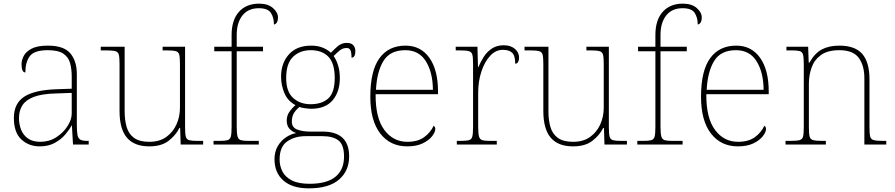

<svg xmlns="http://www.w3.org/2000/svg" viewBox="-20 -792 4903 1052"><path d="M197 10Q138 10 97 -28Q56 -66 56 -146Q56 -225 112.5 -262Q169 -299 290 -303L373 -306V-371Q373 -414 364 -446.5Q355 -479 327 -498Q299 -517 242 -517Q168 -517 143.5 -484.5Q119 -452 119 -395Q98 -395 98 -441Q98 -462 110 -485.5Q122 -509 153.5 -525.5Q185 -542 242 -542Q330 -542 365.5 -499.5Q401 -457 401 -386V-110Q401 -73 404.5 -53.5Q408 -34 420 -27Q432 -20 459 -20H466V0H380L374 -104H372Q361 -83 338.5 -56Q316 -29 281 -9.5Q246 10 197 10ZM201 -15Q250 -15 288.5 -40Q327 -65 350 -101Q373 -137 373 -170V-283L287 -280Q209 -278 165 -261Q121 -244 102.5 -214.5Q84 -185 84 -145Q84 -111 95.5 -81.5Q107 -52 133 -33.5Q159 -15 201 -15Z M798 10Q716 10 675.5 -37.5Q635 -85 635 -184V-442Q635 -477 631 -492.5Q627 -508 611 -512Q595 -516 558 -516H532V-536H663V-181Q663 -134 674 -96Q685 -58 714.5 -36.5Q744 -15 798 -15Q854 -15 891 -41.5Q928 -68 947 -110.5Q966 -153 966 -202V-442Q966 -477 962 -492.5Q958 -508 942 -512Q926 -516 889 -516H871V-536H994V-94Q994 -60 998 -44Q1002 -28 1016.5 -24Q1031 -20 1061 -20H1093V0H970L967 -91H963Q944 -52 904.5 -21Q865 10 798 10Z M1150 0V-20H1182Q1212 -20 1226.5 -24Q1241 -28 1245 -44.5Q1249 -61 1249 -98V-511H1154V-536H1249V-600Q1249 -682 1289 -727Q1329 -772 1400 -772Q1448 -772 1475.5 -748Q1503 -724 1503 -697Q1503 -677 1496 -667.5Q1489 -658 1481 -658Q1481 -695 1464.5 -721Q1448 -747 1398 -747Q1340 -747 1308.5 -707.5Q1277 -668 1277 -600V-536H1421V-511H1277V-98Q1277 -61 1281.5 -44.5Q1286 -28 1300 -24Q1314 -20 1344 -20H1398V0Z M1672 240Q1581 240 1532.5 197Q1484 154 1484 80Q1484 39 1502 8.5Q1520 -22 1547.5 -40Q1575 -58 1603 -63Q1581 -70 1566 -86.5Q1551 -103 1551 -132Q1551 -161 1569 -184Q1587 -207 1599 -216Q1556 -239 1538 -282.5Q1520 -326 1520 -372Q1520 -446 1563 -494Q1606 -542 1685 -542Q1721 -542 1748 -531Q1775 -520 1793 -503Q1807 -518 1829 -537.5Q1851 -557 1880 -557Q1905 -557 1916 -544Q1927 -531 1927 -513Q1927 -476 1906 -476Q1906 -505 1900 -517Q1894 -529 1880 -529Q1858 -529 1842.5 -516.5Q1827 -504 1808 -485Q1822 -466 1832 -435Q1842 -404 1842 -364Q1842 -289 1802.5 -242.5Q1763 -196 1685 -196Q1673 -196 1651 -199Q1629 -202 1621 -206Q1604 -193 1591.5 -174Q1579 -155 1579 -126Q1579 -93 1609 -82Q1639 -71 1679 -71H1748Q1893 -71 1893 65Q1893 144 1837.5 192Q1782 240 1672 240ZM1682 -221Q1744 -221 1779 -253Q1814 -285 1814 -365Q1814 -445 1779.5 -481Q1745 -517 1682 -517Q1624 -517 1586 -481Q1548 -445 1548 -364Q1548 -290 1586 -255.5Q1624 -221 1682 -221ZM1676 215Q1771 215 1818 176.5Q1865 138 1865 66Q1865 1 1834.5 -22.5Q1804 -46 1746 -46H1655Q1595 -46 1553.5 -17Q1512 12 1512 82Q1512 117 1527.5 147.5Q1543 178 1579 196.5Q1615 215 1676 215Z M2211 10Q2118 10 2063.5 -60.5Q2009 -131 2009 -262Q2009 -404 2059 -473Q2109 -542 2202 -542Q2285 -542 2332.5 -475.5Q2380 -409 2380 -290V-276H2038Q2037 -146 2085.5 -80.5Q2134 -15 2212 -15Q2269 -15 2304 -40.5Q2339 -66 2356 -103Q2365 -97 2365 -85Q2365 -68 2347.5 -45.5Q2330 -23 2296 -6.5Q2262 10 2211 10ZM2352 -300Q2351 -397 2313 -457Q2275 -517 2201 -517Q2117 -517 2081 -458Q2045 -399 2040 -300Z M2483 0V-20H2505Q2535 -20 2549.5 -24Q2564 -28 2568 -44.5Q2572 -61 2572 -98V-442Q2572 -477 2568 -492.5Q2564 -508 2548 -512Q2532 -516 2495 -516H2477V-536H2596L2599 -424H2601Q2613 -453 2630.5 -480.5Q2648 -508 2675 -526Q2702 -544 2740 -544Q2778 -544 2801 -524.5Q2824 -505 2824 -476Q2824 -463 2819 -453Q2814 -443 2803 -443Q2803 -487 2786 -503Q2769 -519 2735 -519Q2696 -519 2665.5 -486Q2635 -453 2617.5 -399.5Q2600 -346 2600 -284V-98Q2600 -61 2604.5 -44.5Q2609 -28 2623 -24Q2637 -20 2667 -20H2702V0Z M3120 10Q3038 10 2997.5 -37.5Q2957 -85 2957 -184V-442Q2957 -477 2953 -492.5Q2949 -508 2933 -512Q2917 -516 2880 -516H2854V-536H2985V-181Q2985 -134 2996 -96Q3007 -58 3036.5 -36.5Q3066 -15 3120 -15Q3176 -15 3213 -41.5Q3250 -68 3269 -110.5Q3288 -153 3288 -202V-442Q3288 -477 3284 -492.5Q3280 -508 3264 -512Q3248 -516 3211 -516H3193V-536H3316V-94Q3316 -60 3320 -44Q3324 -28 3338.5 -24Q3353 -20 3383 -20H3415V0H3292L3289 -91H3285Q3266 -52 3226.5 -21Q3187 10 3120 10Z M3472 0V-20H3504Q3534 -20 3548.5 -24Q3563 -28 3567 -44.5Q3571 -61 3571 -98V-511H3476V-536H3571V-600Q3571 -682 3611 -727Q3651 -772 3722 -772Q3770 -772 3797.5 -748Q3825 -724 3825 -697Q3825 -677 3818 -667.5Q3811 -658 3803 -658Q3803 -695 3786.5 -721Q3770 -747 3720 -747Q3662 -747 3630.5 -707.5Q3599 -668 3599 -600V-536H3743V-511H3599V-98Q3599 -61 3603.5 -44.5Q3608 -28 3622 -24Q3636 -20 3666 -20H3720V0Z M4023 10Q3930 10 3875.5 -60.5Q3821 -131 3821 -262Q3821 -404 3871 -473Q3921 -542 4014 -542Q4097 -542 4144.5 -475.5Q4192 -409 4192 -290V-276H3850Q3849 -146 3897.5 -80.5Q3946 -15 4024 -15Q4081 -15 4116 -40.5Q4151 -66 4168 -103Q4177 -97 4177 -85Q4177 -68 4159.5 -45.5Q4142 -23 4108 -6.5Q4074 10 4023 10ZM4164 -300Q4163 -397 4125 -457Q4087 -517 4013 -517Q3929 -517 3893 -458Q3857 -399 3852 -300Z M4284 0V-20H4307Q4344 -20 4360 -24Q4376 -28 4380 -43.5Q4384 -59 4384 -94V-442Q4384 -477 4380 -492.5Q4376 -508 4361.5 -512Q4347 -516 4317 -516H4289V-536H4408L4411 -449H4415Q4445 -502 4484.5 -522Q4524 -542 4579 -542Q4665 -542 4704.5 -496.5Q4744 -451 4744 -357V-94Q4744 -59 4748 -43.5Q4752 -28 4768.5 -24Q4785 -20 4821 -20H4836V0H4716V-365Q4716 -432 4685.5 -474.5Q4655 -517 4579 -517Q4514 -517 4477.5 -490Q4441 -463 4426.5 -421Q4412 -379 4412 -334V-94Q4412 -59 4416 -43.5Q4420 -28 4436.5 -24Q4453 -20 4489 -20H4505V0Z"/></svg>

Font: Noto Serif Devanagari Thin
Style: Regular
Weight: 100
Designer: Universal Thirst, Indian Type Foundry and the Monotype Design Team
Foundry: Monotype Imaging Inc.
Version: Version 2.004; ttfautohint (v1.8.4.7-5d5b)